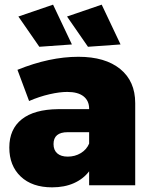

<svg xmlns="http://www.w3.org/2000/svg" viewBox="-20 -796 647 825"><path d="M561 -353V0H363V-60Q338 -27 297.5 -9Q257 9 204 9Q118 9 69 -37.5Q20 -84 20 -162Q20 -241 73.5 -283.5Q127 -326 230 -327H363V-329Q363 -363 339 -382Q315 -401 269 -401Q236 -401 192.5 -391Q149 -381 105 -362L55 -496Q193 -552 317 -552Q432 -552 496.5 -499.5Q561 -447 561 -353ZM363 -179V-228H271Q210 -228 210 -177Q210 -151 226 -137Q242 -123 271 -123Q302 -123 327 -138Q352 -153 363 -179ZM208 -776 289 -605 149 -595 59 -725ZM417 -776 498 -605 358 -595 268 -725Z"/></svg>

Font: #9Slide03 Montserrat ExtraBold
Style: Regular
Weight: 800
Designer: Julieta Ulanovsky
Foundry: Julieta Ulanovsky
Version: Version 6.001